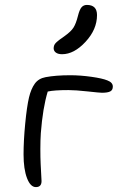

<svg xmlns="http://www.w3.org/2000/svg" viewBox="-20 -827 476 776"><path d="M231 -607.9Q214.8 -607.9 205.8 -614.5Q196.8 -621.1 196.8 -632.8Q196.8 -636.2 197.8 -639.6Q198.7 -643.1 199.7 -645.5Q200.7 -647.9 203.6 -651.4Q206.5 -654.8 208.5 -656.5Q210.4 -658.2 215.1 -662.1Q219.7 -666 222.2 -667.7Q224.6 -669.4 231.4 -674.1Q238.3 -678.7 241.2 -681.2Q267.1 -699.7 277.1 -715.6Q287.1 -731.4 294.9 -762.2Q301.3 -788.1 309.6 -797.6Q317.9 -807.1 331.1 -807.1Q372.1 -807.1 372.1 -766.1Q372.1 -708 325.7 -658Q279.3 -607.9 231 -607.9ZM125 -70.8Q103 -70.8 89.1 -107.2Q75.2 -143.6 75.2 -203.1Q75.2 -257.3 81.8 -326.4Q88.4 -395.5 97.2 -433.1Q105.5 -467.8 120.6 -488.8Q135.7 -509.8 164.1 -515.1Q205.1 -522.9 264.2 -522.9Q304.7 -522.9 349.4 -516.6Q394 -510.3 414.1 -502Q436 -493.7 436 -477.1Q436 -462.9 425.5 -457.5Q415 -452.1 392.1 -452.1Q383.3 -452.1 334.2 -457.5Q285.2 -462.9 256.8 -462.9Q198.2 -462.9 172.9 -457Q152.8 -390.6 145 -289.1Q143.1 -260.3 143.1 -225.1Q143.1 -189.9 144.3 -164.8Q145.5 -139.6 146.7 -118.4Q147.9 -97.2 147.9 -95.2Q147.9 -70.8 125 -70.8Z"/></svg>

Font: Shantell Sans Irregular Bouncy
Style: Regular
Weight: 300
Designer: Stephen Nixon, Anya Danilova, Shantell Martin
Foundry: Arrow Type
Version: Version 1.006;[9816181b4]